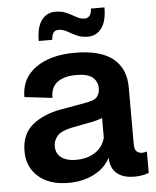

<svg xmlns="http://www.w3.org/2000/svg" viewBox="-55 -822 714 879"><g transform="rotate(-5 302.0 -383.0)"><path d="M226 10Q137 10 86.5 -34.5Q36 -79 36 -151Q36 -230 86.5 -271.5Q137 -313 214 -327L337 -349Q374 -355 387 -370Q400 -385 400 -409Q400 -441 377 -460Q354 -479 302 -479Q246 -479 215 -455.5Q184 -432 185 -384L57 -399Q57 -485 124.5 -533Q192 -581 304 -581Q422 -581 479.5 -534.5Q537 -488 537 -402V-142Q537 -115 547.5 -106.5Q558 -98 572 -98Q584 -98 588 -101H594V-4Q582 2 562 5Q542 8 528 8Q481 8 452 -12.5Q423 -33 418 -75L417 -89Q394 -43 342.5 -16.5Q291 10 226 10ZM267 -92Q319 -92 355.5 -115.5Q392 -139 403 -182V-273Q392 -268 375.5 -263.5Q359 -259 336 -255L259 -240Q211 -230 193.5 -209Q176 -188 176 -163Q176 -128 201 -110Q226 -92 267 -92ZM145 -649Q145 -713 169 -744.5Q193 -776 231 -776Q262 -776 285 -765Q308 -754 326.5 -743.5Q345 -733 364 -733Q394 -734 396 -776H458Q458 -712 434 -680.5Q410 -649 372 -649Q341 -649 318.5 -660Q296 -671 277.5 -681.5Q259 -692 240 -692Q222 -692 215 -680Q208 -668 207 -649Z"/></g></svg>

Font: BDO Grotesk DemiBold
Style: Regular
Weight: 600
Designer: Deni Anggara
Foundry: Lokal Container
Version: Version 2.000